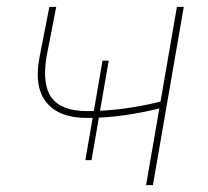

<svg xmlns="http://www.w3.org/2000/svg" viewBox="-20 -540 607 560"><path d="M96 -377 124 -520H144L116 -376Q102 -294 130.5 -255Q159 -216 234 -216Q289 -216 346.5 -224Q404 -232 457 -246L454 -226Q399 -212 343.5 -204Q288 -196 234 -196Q151 -196 114.5 -242.5Q78 -289 96 -377ZM229 -73 279 -363H297L247 -73ZM496 -520H516L426 0H406Z"/></svg>

Font: Fixel Italic Variable 20240409 Display Thin
Style: Italic
Weight: 100
Italic angle: -10°
Designer: AlfaBravo + MacPaw
Foundry: Kyrylo Tkachov, Marchela Mozhyna, Serhii Makarenko, Maria Weinstein, Zakhar Kryvoshyya
Version: Version 1.211;Glyphs 3.2 (3225)